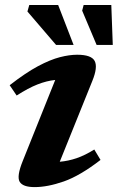

<svg xmlns="http://www.w3.org/2000/svg" viewBox="-20 -752 480 784"><path d="M73 -95 205.5 -425.5Q170.5 -422 133 -407.2Q95.5 -392.5 48 -362L19.5 -404Q85 -455 135.2 -481.8Q185.5 -508.5 224.5 -518.5Q263.5 -528.5 295 -528.5Q353 -528.5 366.5 -503.2Q380 -478 357 -421.5L224 -91.5Q259 -94.5 293.2 -106.2Q327.5 -118 365 -141.5L390.5 -99Q307 -34.5 240.8 -11.2Q174.5 12 121.5 12Q73 12 60.2 -10Q47.5 -32 73 -95ZM280.5 -568.5H209L92 -705L99.5 -731.5H217.5ZM440.5 -568.5H374.5L315.5 -708.5L321.5 -731.5H434.5Z"/></svg>

Font: Newsreader Caption SemiBold
Style: Italic
Weight: 600
Italic angle: -17°
Designer: Hugues Gentile
Foundry: Production Type
Version: Version 1.001